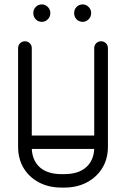

<svg xmlns="http://www.w3.org/2000/svg" viewBox="-20 -846 570 870"><path d="M407 -628Q407 -641 416 -650Q425 -659 438 -659Q451 -659 460 -650Q469 -641 469 -628V-181Q469 -126 443.5 -84.5Q418 -43 373.5 -19.5Q329 4 271 4H259Q201 4 156.5 -19.5Q112 -43 87 -84.5Q62 -126 62 -181V-628Q62 -641 71 -650Q80 -659 93 -659Q106 -659 115 -650Q124 -641 124 -628V-232H407ZM259 -57H271Q334 -57 369 -87Q404 -117 407 -171H124Q127 -117 161.5 -87Q196 -57 259 -57ZM316 -788Q316 -803 327 -814.5Q338 -826 355 -826Q370 -826 381.5 -814.5Q393 -803 393 -788V-786Q393 -770 381.5 -758.5Q370 -747 355 -747Q338 -747 327 -758.5Q316 -770 316 -786ZM131 -788Q131 -803 142 -814.5Q153 -826 170 -826Q185 -826 196.5 -814.5Q208 -803 208 -788V-786Q208 -770 196.5 -758.5Q185 -747 170 -747Q153 -747 142 -758.5Q131 -770 131 -786Z"/></svg>

Font: Libertine Sup Medium
Style: Regular
Weight: 500
Designer: Bastien Sozeau
Foundry: NBR — Bastien Sozeau
Version: Version 2.003; ttfautohint (v1.8.4.7-5d5b);gftools[0.9.33]